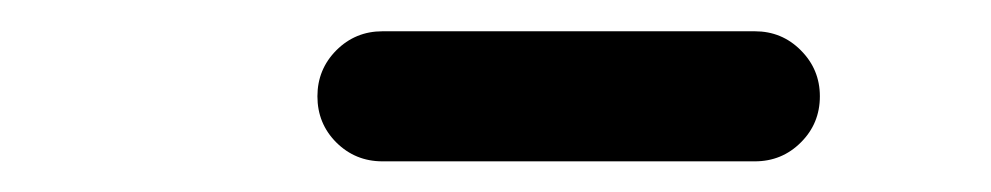

<svg xmlns="http://www.w3.org/2000/svg" viewBox="-20 -623 640 124"><path d="M467.5 -602.8Q485 -602.8 497.2 -590.5Q509.5 -578.2 509.5 -560.8Q509.5 -543.2 497.2 -531Q485 -518.8 467.5 -518.8H227Q209.5 -518.8 197.2 -531Q185 -543.2 185 -560.8Q185 -578.2 197.2 -590.5Q209.5 -602.8 227 -602.8Z"/></svg>

Font: Libertine-Super Thin
Style: Regular
Weight: 100
Designer: Bastien Sozeau
Foundry: NBR — Bastien Sozeau
Version: Version 2.003;gftools[0.9.33]